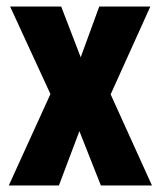

<svg xmlns="http://www.w3.org/2000/svg" viewBox="-20 -570 494 590"><path d="M135 -281 11 -550H168L228 -394L285 -550H442L320 -280L447 0H290L224 -167L161 0H7Z"/></svg>

Font: Noto Sans Lao ExtraCondensed ExtraBold
Style: Regular
Weight: 800
Width: 2
Designer: Monotype Design Team
Foundry: Monotype Imaging Inc.
Version: Version 2.003; ttfautohint (v1.8.4.7-5d5b)